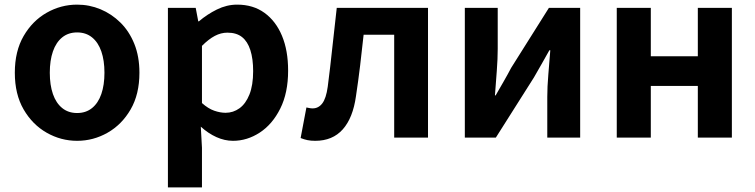

<svg xmlns="http://www.w3.org/2000/svg" viewBox="-20 -594 3259 829"><path d="M313 14Q243 14 181.5 -21Q120 -56 82 -121.5Q44 -187 44 -280Q44 -373 82 -438.5Q120 -504 181.5 -539Q243 -574 313 -574Q366 -574 414 -554Q462 -534 500 -496.5Q538 -459 560 -404.5Q582 -350 582 -280Q582 -187 544 -121.5Q506 -56 444.5 -21Q383 14 313 14ZM313 -106Q351 -106 377.5 -127.5Q404 -149 417.5 -188Q431 -227 431 -280Q431 -333 417.5 -372Q404 -411 377.5 -432.5Q351 -454 313 -454Q275 -454 248.5 -432.5Q222 -411 208.5 -372Q195 -333 195 -280Q195 -227 208.5 -188Q222 -149 248.5 -127.5Q275 -106 313 -106Z M705 215V-560H825L836 -502H839Q874 -532 916.5 -553Q959 -574 1004 -574Q1073 -574 1122 -538.5Q1171 -503 1197.5 -439.5Q1224 -376 1224 -289Q1224 -193 1190 -125Q1156 -57 1101.5 -21.5Q1047 14 986 14Q950 14 914.5 -2Q879 -18 847 -47L852 44V215ZM954 -107Q987 -107 1014 -126.5Q1041 -146 1057 -186Q1073 -226 1073 -287Q1073 -340 1061 -377.5Q1049 -415 1025 -434Q1001 -453 962 -453Q934 -453 907.5 -439Q881 -425 852 -396V-149Q879 -125 905 -116Q931 -107 954 -107Z M1341 14Q1322 14 1307.5 11Q1293 8 1278 2L1303 -130Q1309 -129 1315.5 -127.5Q1322 -126 1330 -126Q1355 -126 1371.5 -147.5Q1388 -169 1395 -219Q1406 -304 1415 -389.5Q1424 -475 1434 -560H1828V0H1682V-444H1550Q1543 -378 1535 -311.5Q1527 -245 1517 -179Q1504 -85 1460 -35.5Q1416 14 1341 14Z M1987 0V-560H2129V-383Q2129 -341 2125 -288Q2121 -235 2117 -182H2120Q2135 -208 2154.5 -242Q2174 -276 2187 -301L2350 -560H2485V0H2343V-176Q2343 -219 2347.5 -272Q2352 -325 2356 -377H2352Q2338 -352 2318.5 -317.5Q2299 -283 2285 -259L2121 0Z M2643 0V-560H2790V-351H2993V-560H3140V0H2993V-223H2790V0Z"/></svg>

Font: Noto Sans KR
Style: Bold
Weight: 700
Designer: Ryoko NISHIZUKA  (kana, bopomofo & ideographs); Paul D. Hunt (Latin, Greek & Cyrillic); Sandoll Communications , Soo-you
Foundry: Adobe
Version: Version 2.004-H2;hotconv 1.0.118;makeotfexe 2.5.65603